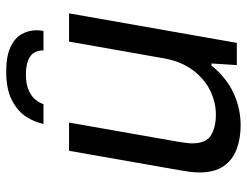

<svg xmlns="http://www.w3.org/2000/svg" viewBox="-106 -656 775 602"><g transform="rotate(-90 281.0 -355.5)"><path d="M188.7 12Q146.7 12 113.1 -0.8Q79.5 -13.6 60.1 -42Q40.8 -70.3 40.8 -117Q40.8 -131.8 42.8 -147.4Q44.9 -163 48 -180.4L108.7 -526H197.2L137.1 -184.3Q135.5 -172.1 133.8 -161Q132 -149.9 132 -140.3Q132 -96.4 157.2 -81Q182.5 -65.6 222.3 -65.6Q261.1 -65.6 297.9 -83.7Q334.7 -101.9 362.1 -138.6Q389.4 -175.3 398.8 -229.8L451.1 -526H539.6L447.1 0H377.4L382.5 -79.3H375.9Q337.8 -32.4 289.5 -10.2Q241.2 12 188.7 12ZM356.6 -723Q406.4 -723 434.6 -709.3Q462.8 -695.7 474.7 -674.2Q486.6 -652.6 486.6 -627.9Q486.6 -622.3 486.1 -617.1Q485.6 -611.8 484.6 -606.2H423.4Q423.4 -635.8 403.2 -648.6Q383 -661.3 349 -661.3Q317.1 -661.3 297.5 -652.1Q277.9 -643 268.1 -630.1Q258.4 -617.2 254.9 -606.2H193.1Q198.2 -634 215.7 -660.8Q233.2 -687.6 267.6 -705.3Q302.1 -723 356.6 -723Z"/></g></svg>

Font: Archivo Variable SemiBold
Style: Italic
Weight: 600
Italic angle: -10°
Designer: Hector Gatti
Foundry: Omnibus-Type
Version: Version 2.001